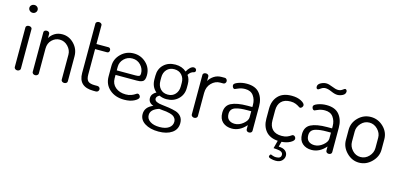

<svg xmlns="http://www.w3.org/2000/svg" viewBox="-77 -1221 4125 1975"><g transform="rotate(15 1985.5 -233.0)"><path d="M50 -655C50 -643.7 54.3 -633.8 63 -625.5C71.7 -617.2 82.3 -613 95 -613C107 -613 117.2 -617.2 125.5 -625.5C133.8 -633.8 138 -643.7 138 -655C138 -666.3 133.8 -676 125.5 -684C117.2 -692 107 -696 95 -696C82.3 -696 71.7 -692 63 -684C54.3 -676 50 -666.3 50 -655ZM63 -26C63 -19.3 66.2 -13.3 72.5 -8C78.8 -2.7 86.3 0 95 0C103.7 0 111.3 -2.7 118 -8C124.7 -13.3 128 -19.3 128 -26V-449C128 -455.7 124.8 -461.3 118.5 -466C112.2 -470.7 104.3 -473 95 -473C85.7 -473 78 -470.7 72 -466C66 -461.3 63 -455.7 63 -449Z M254 -26C254 -19.3 257 -13.3 263 -8C269 -2.7 276.7 0 286 0C294.7 0 302.3 -2.7 309 -8C315.7 -13.3 319 -19.3 319 -26V-292C319 -330 331 -360.7 355 -384C379 -407.3 406.7 -419 438 -419C472 -419 501.3 -406 526 -380C550.7 -354 563 -324.7 563 -292V-26C563 -18 566.3 -11.7 573 -7C579.7 -2.3 587 0 595 0C603.7 0 611.3 -2.3 618 -7C624.7 -11.7 628 -18 628 -26V-292C628 -343.3 610.3 -387.3 575 -424C539.7 -460.7 498 -479 450 -479C418.7 -479 391.3 -471.7 368 -457C344.7 -442.3 327.3 -424.3 316 -403V-449C316 -455.7 313 -461.3 307 -466C301 -470.7 294 -473 286 -473C276.7 -473 269 -470.8 263 -466.5C257 -462.2 254 -456.3 254 -449Z M748 -147C748 -49 800.7 0 906 0H934C942.7 0 949.8 -3 955.5 -9C961.2 -15 964 -22 964 -30C964 -38 961.2 -44.8 955.5 -50.5C949.8 -56.2 942.7 -59 934 -59H906C871.3 -59 847.2 -65.5 833.5 -78.5C819.8 -91.5 813 -114.3 813 -147V-419H942C948.7 -419 954.2 -421.7 958.5 -427C962.8 -432.3 965 -438.7 965 -446C965 -453.3 962.8 -459.7 958.5 -465C954.2 -470.3 948.7 -473 942 -473H813V-674C813 -680.7 809.7 -686.3 803 -691C796.3 -695.7 788.7 -698 780 -698C772 -698 764.7 -695.7 758 -691C751.3 -686.3 748 -680.7 748 -674Z M1020 -183C1020 -126.3 1040 -80.5 1080 -45.5C1120 -10.5 1171.7 7 1235 7C1277.7 7 1313.3 -0.5 1342 -15.5C1370.7 -30.5 1385 -45 1385 -59C1385 -65.7 1382.2 -72.5 1376.5 -79.5C1370.8 -86.5 1364.3 -90 1357 -90C1351.7 -90 1344.5 -86.7 1335.5 -80C1326.5 -73.3 1313.5 -66.7 1296.5 -60C1279.5 -53.3 1259.7 -50 1237 -50C1192.3 -50 1155.8 -61.8 1127.5 -85.5C1099.2 -109.2 1085 -140.7 1085 -180V-217H1311C1325 -217 1336 -217.7 1344 -219C1352 -220.3 1360.8 -223.3 1370.5 -228C1380.2 -232.7 1387.2 -240.7 1391.5 -252C1395.8 -263.3 1398 -278.3 1398 -297C1398 -349 1379.5 -392.3 1342.5 -427C1305.5 -461.7 1261.7 -479 1211 -479C1158.3 -479 1113.3 -460.8 1076 -424.5C1038.7 -388.2 1020 -345 1020 -295ZM1085 -265V-303C1085 -336.3 1097.2 -365 1121.5 -389C1145.8 -413 1175.3 -425 1210 -425C1246 -425 1275.8 -412.3 1299.5 -387C1323.2 -361.7 1335 -332.3 1335 -299C1335 -285 1331.7 -275.8 1325 -271.5C1318.3 -267.2 1305 -265 1285 -265Z M1458 99C1458 139.7 1476.8 172 1514.5 196C1552.2 220 1601 232 1661 232C1719.7 232 1767 219.7 1803 195C1839 170.3 1857 135.3 1857 90C1857 61.3 1849.3 38 1834 20C1818.7 2 1799.5 -10.3 1776.5 -17C1753.5 -23.7 1728.5 -29.2 1701.5 -33.5C1674.5 -37.8 1649.5 -41 1626.5 -43C1603.5 -45 1584.3 -49.7 1569 -57C1553.7 -64.3 1546 -75 1546 -89C1546 -103.7 1556.3 -116.7 1577 -128C1601 -116.7 1626.7 -111 1654 -111C1704.7 -111 1746.3 -126.7 1779 -158C1811.7 -189.3 1828 -229 1828 -277V-315C1828 -353 1818.7 -384.3 1800 -409C1814 -433 1832.7 -447.3 1856 -452C1867.3 -454.7 1873 -462 1873 -474C1873 -480.7 1870.3 -486.7 1865 -492C1859.7 -497.3 1852.3 -500 1843 -500C1831 -500 1818.7 -494.3 1806 -483C1793.3 -471.7 1782 -456.3 1772 -437C1740.7 -465 1701.7 -479 1655 -479C1603.7 -479 1562.2 -463.8 1530.5 -433.5C1498.8 -403.2 1483 -363.7 1483 -315V-277C1483 -223.7 1501.3 -181.7 1538 -151C1504.7 -133 1488 -109 1488 -79C1488 -45.7 1506.3 -22.7 1543 -10C1486.3 12.7 1458 49 1458 99ZM1521 93C1521 52.3 1550.7 22.7 1610 4L1645 8C1661.7 9.3 1675.5 10.7 1686.5 12C1697.5 13.3 1710.3 16 1725 20C1739.7 24 1751.5 28.7 1760.5 34C1769.5 39.3 1777.3 47 1784 57C1790.7 67 1794 78.7 1794 92C1794 120 1782.2 142.3 1758.5 159C1734.8 175.7 1702 184 1660 184C1617.3 184 1583.5 175.7 1558.5 159C1533.5 142.3 1521 120.3 1521 93ZM1546 -278V-315C1546 -348.3 1555.8 -375.8 1575.5 -397.5C1595.2 -419.2 1621.7 -430 1655 -430C1688.3 -430 1714.8 -419.2 1734.5 -397.5C1754.2 -375.8 1764 -348.3 1764 -315V-277C1764 -243 1754.2 -215 1734.5 -193C1714.8 -171 1688.7 -160 1656 -160C1622 -160 1595.2 -171 1575.5 -193C1555.8 -215 1546 -243.3 1546 -278Z M1948 -26C1948 -19.3 1951.2 -13.3 1957.5 -8C1963.8 -2.7 1971.3 0 1980 0C1989.3 0 1997.2 -2.7 2003.5 -8C2009.8 -13.3 2013 -19.3 2013 -26V-273C2013 -316.3 2026.3 -351.5 2053 -378.5C2079.7 -405.5 2110.3 -419 2145 -419H2180C2186.7 -419 2192.7 -422 2198 -428C2203.3 -434 2206 -441 2206 -449C2206 -457 2203.3 -464 2198 -470C2192.7 -476 2186.7 -479 2180 -479H2145C2114.3 -479 2087.3 -471.3 2064 -456C2040.7 -440.7 2023 -422 2011 -400V-449C2011 -455.7 2008 -461.3 2002 -466C1996 -470.7 1988.7 -473 1980 -473C1970.7 -473 1963 -470.7 1957 -466C1951 -461.3 1948 -455.7 1948 -449Z M2246 -125C2246 -81.7 2258.7 -48.8 2284 -26.5C2309.3 -4.2 2342 7 2382 7C2438 7 2488.3 -18.7 2533 -70V-26C2533 -18.7 2535.8 -12.5 2541.5 -7.5C2547.2 -2.5 2554.3 0 2563 0C2572.3 0 2580 -2.5 2586 -7.5C2592 -12.5 2595 -18.7 2595 -26V-286C2595 -342 2580.5 -388.2 2551.5 -424.5C2522.5 -460.8 2476.7 -479 2414 -479C2381.3 -479 2350.7 -473.7 2322 -463C2293.3 -452.3 2279 -440.7 2279 -428C2279 -419.3 2281.3 -411.3 2286 -404C2290.7 -396.7 2297 -393 2305 -393C2306.3 -393 2317.8 -397.8 2339.5 -407.5C2361.2 -417.2 2385.3 -422 2412 -422C2452 -422 2481.7 -408.5 2501 -381.5C2520.3 -354.5 2530 -322.7 2530 -286V-262H2479C2403 -262 2345.2 -252 2305.5 -232C2265.8 -212 2246 -176.3 2246 -125ZM2311 -131C2311 -149.7 2315.7 -165 2325 -177C2334.3 -189 2348 -197.7 2366 -203C2384 -208.3 2402.2 -212 2420.5 -214C2438.8 -216 2461.3 -217 2488 -217H2530V-153C2530 -129.7 2515.8 -106.3 2487.5 -83C2459.2 -59.7 2429.3 -48 2398 -48C2372 -48 2351 -54.8 2335 -68.5C2319 -82.2 2311 -103 2311 -131Z M2700 -183C2700 -129 2714.5 -85 2743.5 -51C2772.5 -17 2815.3 2 2872 6L2850 90L2888 93C2930 96.3 2951 110.3 2951 135C2951 161 2933.3 174 2898 174C2884.7 174 2872.2 171.7 2860.5 167C2848.8 162.3 2842.7 160 2842 160C2837.3 160 2833.5 163 2830.5 169C2827.5 175 2826 180 2826 184C2826 192 2834.8 198.3 2852.5 203C2870.2 207.7 2887.3 210 2904 210C2932.7 210 2954.7 202.2 2970 186.5C2985.3 170.8 2993 153 2993 133C2993 113 2985 96.2 2969 82.5C2953 68.8 2929 61.7 2897 61L2912 6C2948.7 3.3 2979.2 -4.8 3003.5 -18.5C3027.8 -32.2 3040 -45.7 3040 -59C3040 -67 3037.2 -74.3 3031.5 -81C3025.8 -87.7 3018.7 -91 3010 -91C3005.3 -91 2998.8 -87.8 2990.5 -81.5C2982.2 -75.2 2970.2 -68.8 2954.5 -62.5C2938.8 -56.2 2919.7 -53 2897 -53C2853.7 -53 2820.8 -64.3 2798.5 -87C2776.2 -109.7 2765 -141.7 2765 -183V-290C2765 -330.7 2776.2 -362.3 2798.5 -385C2820.8 -407.7 2853.3 -419 2896 -419C2917.3 -419 2935.7 -415.8 2951 -409.5C2966.3 -403.2 2978.2 -397 2986.5 -391C2994.8 -385 3001 -382 3005 -382C3012.3 -382 3019 -385.5 3025 -392.5C3031 -399.5 3034 -406.7 3034 -414C3034 -428.7 3020.5 -443.2 2993.5 -457.5C2966.5 -471.8 2933 -479 2893 -479C2829.7 -479 2781.7 -461.5 2749 -426.5C2716.3 -391.5 2700 -346 2700 -290Z M3095 -125C3095 -81.7 3107.7 -48.8 3133 -26.5C3158.3 -4.2 3191 7 3231 7C3287 7 3337.3 -18.7 3382 -70V-26C3382 -18.7 3384.8 -12.5 3390.5 -7.5C3396.2 -2.5 3403.3 0 3412 0C3421.3 0 3429 -2.5 3435 -7.5C3441 -12.5 3444 -18.7 3444 -26V-286C3444 -342 3429.5 -388.2 3400.5 -424.5C3371.5 -460.8 3325.7 -479 3263 -479C3230.3 -479 3199.7 -473.7 3171 -463C3142.3 -452.3 3128 -440.7 3128 -428C3128 -419.3 3130.3 -411.3 3135 -404C3139.7 -396.7 3146 -393 3154 -393C3155.3 -393 3166.8 -397.8 3188.5 -407.5C3210.2 -417.2 3234.3 -422 3261 -422C3301 -422 3330.7 -408.5 3350 -381.5C3369.3 -354.5 3379 -322.7 3379 -286V-262H3328C3252 -262 3194.2 -252 3154.5 -232C3114.8 -212 3095 -176.3 3095 -125ZM3115 -637C3115 -620.3 3121.3 -612 3134 -612C3137.3 -612 3146.3 -617.3 3161 -628C3175.7 -638.7 3191.3 -644 3208 -644C3226 -644 3248.2 -638.2 3274.5 -626.5C3300.8 -614.8 3323 -609 3341 -609C3359.7 -609 3378.3 -613.8 3397 -623.5C3415.7 -633.2 3425 -647.3 3425 -666C3425 -671.3 3423.2 -676.5 3419.5 -681.5C3415.8 -686.5 3411 -689 3405 -689C3401 -689 3392.7 -684.2 3380 -674.5C3367.3 -664.8 3352.3 -660 3335 -660C3317.7 -660 3295.7 -665.7 3269 -677C3242.3 -688.3 3220.3 -694 3203 -694C3183.7 -694 3164.2 -688.7 3144.5 -678C3124.8 -667.3 3115 -653.7 3115 -637ZM3160 -131C3160 -149.7 3164.7 -165 3174 -177C3183.3 -189 3197 -197.7 3215 -203C3233 -208.3 3251.2 -212 3269.5 -214C3287.8 -216 3310.3 -217 3337 -217H3379V-153C3379 -129.7 3364.8 -106.3 3336.5 -83C3308.2 -59.7 3278.3 -48 3247 -48C3221 -48 3200 -54.8 3184 -68.5C3168 -82.2 3160 -103 3160 -131Z M3547 -183C3547 -133 3566 -88.8 3604 -50.5C3642 -12.2 3686 7 3736 7C3786.7 7 3831.2 -12.2 3869.5 -50.5C3907.8 -88.8 3927 -133 3927 -183V-292C3927 -343.3 3908 -387.3 3870 -424C3832 -460.7 3787.3 -479 3736 -479C3684.7 -479 3640.3 -460.5 3603 -423.5C3565.7 -386.5 3547 -342.7 3547 -292ZM3612 -183V-292C3612 -324.7 3624.2 -354 3648.5 -380C3672.8 -406 3702 -419 3736 -419C3770 -419 3799.5 -406 3824.5 -380C3849.5 -354 3862 -324.7 3862 -292V-183C3862 -149 3849.7 -118.8 3825 -92.5C3800.3 -66.2 3770.7 -53 3736 -53C3702 -53 3672.8 -66.2 3648.5 -92.5C3624.2 -118.8 3612 -149 3612 -183Z"/></g></svg>

Font: Terminal Dosis
Style: Book
Weight: 400
Designer: EdgarTolentino, PabloImpallari, IginoMarini
Foundry: EdgarTolentino, PabloImpallari, IginoMarini
Version: Version 1.006